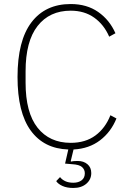

<svg xmlns="http://www.w3.org/2000/svg" viewBox="-20 -730 653 953"><path d="M331 -677Q226 -677 166.5 -601Q107 -525 107 -376V-320Q107 -171 166.5 -96Q226 -21 331 -21Q404 -21 453.5 -57.5Q503 -94 528 -158L558 -142Q531 -75 476.5 -33.5Q422 8 345 12L331 70L333 72Q341 70 349.5 69.5Q358 69 366 69Q395 69 414 85Q433 101 433 129Q433 161 408.5 182Q384 203 344 203Q312 203 290 193Q268 183 259 169L278 149Q288 162 304.5 169.5Q321 177 344 177Q369 177 385 165Q401 153 401 130Q401 112 387.5 99.5Q374 87 338 85L303 82L319 12Q198 8 132.5 -82Q67 -172 67 -348Q67 -528 136 -619Q205 -710 331 -710Q411 -710 467.5 -670.5Q524 -631 553 -565L522 -548Q496 -608 447.5 -642.5Q399 -677 331 -677Z"/></svg>

Font: IBM Plex Sans Hebrew ExtraLight
Style: Regular
Weight: 200
Designer: Mike Abbink, Paul van der Laan, Pieter van Rosmalen, Yanek Iontef
Foundry: Bold Monday
Version: Version 1.2